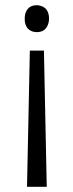

<svg xmlns="http://www.w3.org/2000/svg" viewBox="-20 -517 277 732"><path d="M83 195.3H158.2L147.5 -324.2H93.8ZM74.2 -445.3Q74.2 -406.2 105.5 -396.5Q113.3 -394.5 120.1 -394.5Q154.3 -394.5 164.1 -426.8Q167 -436.5 167 -445.3Q167 -486.3 133.8 -495.1Q127 -497.1 120.1 -497.1Q85.9 -497.1 76.2 -463.9Q74.2 -454.1 74.2 -445.3Z"/></svg>

Font: Yaldevi Colombo
Style: Regular
Weight: 400
Designer: Sol Matas, Denzil Rajitha, Kosala Senevirathne and Pathum Egodawatta
Foundry: Mooniak
Version: Version 1.020 ; ttfautohint (v1.6)